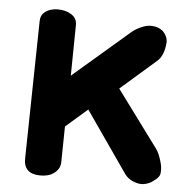

<svg xmlns="http://www.w3.org/2000/svg" viewBox="-46 -611 636 676"><g transform="rotate(5 271.5 -273.0)"><path d="M131.3 -566.9Q104.5 -566.4 87.9 -554.2Q71.8 -542 71.3 -521.5L62.5 -33.2Q62 -6.8 76.7 7.3Q90.3 20.5 119.6 21Q149.9 21.5 168.5 7.8Q189.9 -7.8 190.4 -31.2L192.4 -158.2L269 -225.1L418 -10.7Q432.6 10.3 462.4 18.1Q485.8 24.4 511.7 10.7Q513.7 9.8 526.4 0Q540.5 -11.2 542 -22Q544.9 -41.5 538.1 -64Q529.8 -93.3 518.6 -108.4L371.1 -308.1L497.1 -418Q518.6 -437 522.9 -481.4Q524.9 -503.9 505.9 -523.4Q491.7 -535.2 473.6 -537.1Q455.6 -539.6 438 -533.2Q413.1 -523.9 397.5 -510.7L197.3 -338.4L199.7 -518.1Q200.2 -541 179.7 -554.2Q159.7 -566.9 131.3 -566.9Z"/></g></svg>

Font: Comic Relief
Style: Bold
Weight: 700
Designer: Jeff Davis
Foundry: Loudifier
Version: Version 1.200; ttfautohint (v1.8.4.7-5d5b)